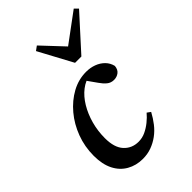

<svg xmlns="http://www.w3.org/2000/svg" viewBox="-222 -822 924 924"><g transform="rotate(-45 240.0 -359.5)"><path d="M186 14Q141 14 105 -6.5Q69 -27 49 -66.5Q29 -106 29 -164Q29 -226 50 -282Q71 -338 107.5 -381.5Q144 -425 190.5 -450.5Q237 -476 289 -476Q317 -476 341.5 -467Q366 -458 383.5 -440.5Q401 -423 407 -398Q405 -375 390.5 -364Q376 -353 357 -353Q336 -353 321 -365.5Q306 -378 293 -397L247 -462H306V-453H293Q258 -448 227.5 -424.5Q197 -401 174.5 -363.5Q152 -326 139.5 -280.5Q127 -235 127 -186Q127 -122 156 -90.5Q185 -59 230 -59Q255 -59 277.5 -69.5Q300 -80 320.5 -96.5Q341 -113 356 -131L374 -118Q359 -90 340 -65.5Q321 -41 297 -23.5Q273 -6 245.5 4Q218 14 186 14ZM211 -733 334 -602H285L462 -733L480 -715L325 -544H282L189 -717Z"/></g></svg>

Font: Source Serif 4 48pt SemiBold
Style: Italic
Weight: 600
Italic angle: -12°
Designer: Frank Grießhammer
Foundry: Adobe Systems Incorporated
Version: Version 4.004;hotconv 1.0.116;makeotfexe 2.5.65601